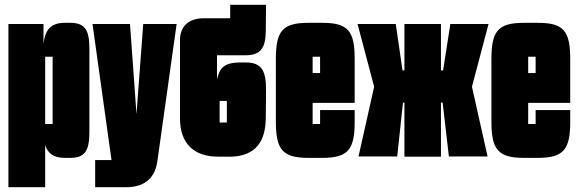

<svg xmlns="http://www.w3.org/2000/svg" viewBox="-20 -652 2405 799"><path d="M168 127V-48C179 -14 203 5 249 5H273C334 5 352 -26 352 -102V-450C352 -526 334 -557 273 -557H249C189 -557 167 -525 161 -469V-552H15V127ZM199 -136H168V-416H199Z M715 -552H576L548 -177L521 -552H365L444 14H376V127H505C586 127 626 85 635 18Z M944 0C1041 -4 1085 -60 1086 -160L1087 -272C1088 -357 1070 -392 1003 -392H980C909 -392 894 -366 883 -322V-422H1003C1068 -422 1085 -457 1086 -522L1087 -632H938V-576H829C764 -576 729 -542 729 -484V-160C729 -56 785 0 889 0ZM894 -232H924V-142H894Z M1312 -136H1281V-224H1456V-406C1456 -524 1428 -557 1321 -557H1264C1156 -557 1128 -524 1128 -406V-146C1128 -29 1156 5 1264 5H1321C1428 5 1456 -29 1456 -146V-194H1312ZM1312 -348H1281V-416H1312Z M1663 -359H1655L1627 -552H1468L1537 -291L1472 -1H1633L1657 -225H1663V0H1815V-225H1822L1848 -1H2009L1944 -291L2013 -552H1854L1824 -359H1815V-552H1663Z M2209 -136H2178V-224H2353V-406C2353 -524 2325 -557 2218 -557H2161C2053 -557 2025 -524 2025 -406V-146C2025 -29 2053 5 2161 5H2218C2325 5 2353 -29 2353 -146V-194H2209ZM2209 -348H2178V-416H2209Z"/></svg>

Font: Queering Heavy
Style: Bold
Weight: 900
Designer: Adam Naccarato
Foundry: adamnac
Version: Version 2.000;hotconv 1.0.109;makeotfexe 2.5.65596